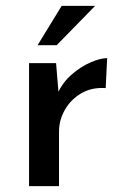

<svg xmlns="http://www.w3.org/2000/svg" viewBox="-20 -634 423 654"><path d="M171 -419 181 -299 176 -315Q193 -353 224 -380Q255 -407 288.5 -421.5Q322 -436 345 -436L340 -334Q292 -337 256.5 -316Q221 -295 201 -260Q181 -225 181 -185V0H79V-419ZM304 -614 173 -480H108L190 -614Z"/></svg>

Font: Josefin Sans Thin Medium
Style: Regular
Weight: 500
Version: Version 2.000